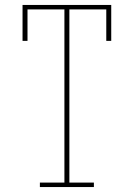

<svg xmlns="http://www.w3.org/2000/svg" viewBox="-20 -755 540 775"><path d="M141 0V-18H240V-717H91V-590H71V-735H429V-590H409V-717H260V-18H359V0Z"/></svg>

Font: Iosevka Curly Slab Thin
Style: Regular
Weight: 100
Monospace: yes
Designer: Belleve Invis
Foundry: Belleve Invis
Version: Version 22.1.2; ttfautohint (v1.8.4)